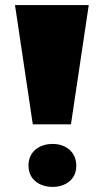

<svg xmlns="http://www.w3.org/2000/svg" viewBox="-20 -720 413 755"><path d="M109 -231H259L329 -700H39ZM187 15C236 15 280 -13 280 -68C280 -125 236 -154 187 -154C137 -154 92 -126 92 -69C92 -13 137 15 187 15Z"/></svg>

Font: Sprat Black
Style: Regular
Weight: 900
Designer: Ethan Nakache
Foundry: Collletttivo
Version: Version 2.000;Glyphs 3.2 (3217)